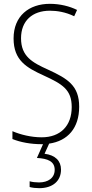

<svg xmlns="http://www.w3.org/2000/svg" viewBox="-20 -744 479 1004"><path d="M299 143C299 97 269 67 213 60L237 7C334 -7 394 -74 394 -186C394 -297 333 -333 231 -380C149 -417 90 -449 90 -544C90 -635 149 -688 241 -688C278 -688 323 -681 368 -659L383 -692C345 -711 294 -724 241 -724C131 -724 51 -660 51 -543C51 -428 119 -390 209 -349C307 -304 355 -275 355 -184C355 -86 296 -26 198 -26C143 -26 87 -40 45 -58V-17C87 0 141 10 197 10C200 10 203 10 205 10L173 82C230 85 266 100 266 144C266 187 231 210 184 210C167 210 149 208 135 204V234C149 238 168 240 185 240C255 240 299 203 299 143Z"/></svg>

Font: Noto Sans Malayalam Condensed ExtraLight
Style: Regular
Weight: 200
Width: 3
Designer: Jelle Bosma - Monotype Design Team
Foundry: Monotype Imaging Inc.
Version: Version 2.104